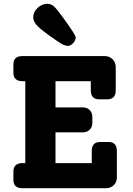

<svg xmlns="http://www.w3.org/2000/svg" viewBox="-20 -997 703 1017"><path d="M230 -817Q190 -846 173 -865.5Q156 -885 156 -906Q156 -933 179 -955Q202 -977 231 -977Q251 -977 267 -962Q283 -947 313 -905Q381 -812 381 -799Q381 -783 367.5 -768.5Q354 -754 339 -754Q325 -754 304 -766Q283 -778 230 -817ZM555 -245Q599 -245 599 -197V-57Q599 -32 582.5 -16Q566 0 540 0H99Q51 0 51 -44V-88Q51 -133 99 -133H114V-567H99Q51 -567 51 -612V-656Q51 -700 99 -700H534Q560 -700 576.5 -683Q593 -666 593 -641V-519Q593 -471 549 -471H505Q461 -471 461 -519V-567H274V-428H420Q441 -428 455 -414Q469 -400 469 -379V-345Q469 -324 455 -310Q441 -296 420 -296H274V-133H466V-197Q466 -245 511 -245Z"/></svg>

Font: Solway ExtraBold
Style: Regular
Weight: 800
Designer: Mariya V. Pigoulevskaya
Foundry: The Northern Block Ltd.
Version: Version 1.000;hotconv 1.0.109;makeotfexe 2.5.65596